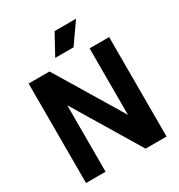

<svg xmlns="http://www.w3.org/2000/svg" viewBox="-216 -1093 1154 1237"><g transform="rotate(-30 360.5 -474.5)"><path d="M61 0V-740H216.5L514.5 -245.5V-740H660V0H504L206.5 -494.5V0ZM292 -797.5 375 -949H534.5L428.5 -797.5Z"/></g></svg>

Font: Encode Sans SemiCondensed SemiCondensed
Style: Bold
Weight: 700
Width: 4
Designer: Multiple Designers
Foundry: Impallari Type
Version: Version 3.000; ttfautohint (v1.8.3) -l 8 -r 50 -G 200 -x 14 